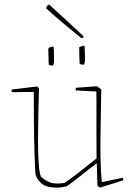

<svg xmlns="http://www.w3.org/2000/svg" viewBox="-20 -849 598 875"><path d="M238 6Q189 6 166 -15.5Q143 -37 141 -62Q137 -132 135.5 -219Q134 -306 134 -430L33 -429Q33 -432 33 -435.5Q33 -439 34 -441L149 -455L158 -446L157 -421Q156 -385 155 -340Q154 -295 153.5 -248Q153 -201 154 -158.5Q155 -116 158 -85.5Q161 -55 167 -43Q194 -21 215 -15.5Q236 -10 273 -15Q305 -36 340.5 -64Q376 -92 420 -127Q420 -181 419.5 -236.5Q419 -292 419.5 -343Q420 -394 419 -432L325 -437Q325 -439 325 -442Q325 -445 326 -449L422 -456L442 -441L441 -416Q440 -342 438.5 -268.5Q437 -195 438 -130.5Q439 -66 444 -19L540 -39Q541 -38 541.5 -34Q542 -30 542 -28Q517 -19 489 -10.5Q461 -2 435 6L424 -3L421 -100V-105Q381 -75 349 -49Q317 -23 284 0Q270 3 261 4.5Q252 6 238 6ZM343 -558Q342 -578 341.5 -596Q341 -614 341 -634Q344 -636 353.5 -638.5Q363 -641 365 -641Q367 -620 367 -598Q367 -576 367 -569Q367 -568 365 -561Q363 -554 362 -554Q360 -554 352.5 -555Q345 -556 343 -558ZM202 -554 200 -623Q200 -627 203 -631Q204 -633 213 -635Q222 -637 224 -637Q226 -616 226 -594Q226 -572 226 -565Q226 -564 224 -557Q222 -550 221 -550Q219 -550 211.5 -551Q204 -552 202 -554ZM359 -677 351 -675Q340 -684 320.5 -700Q301 -716 278.5 -734.5Q256 -753 236 -770.5Q216 -788 203 -799.5Q190 -811 190 -812L194 -821Q200 -827 204 -829L209 -824L323 -719L361 -683Z"/></svg>

Font: Labrada Thin
Style: Regular
Weight: 100
Designer: Mercedes Jáuregui
Foundry: Omnibus-Type Team
Version: Version 1.000; ttfautohint (v1.8.4.7-5d5b)